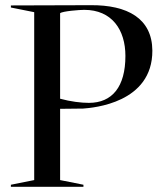

<svg xmlns="http://www.w3.org/2000/svg" viewBox="-20 -721 628 741"><path d="M22 0H302V-8L212 -26V-301L301 -302C339 -305 569 -323 568 -526C567 -650 472 -702 330 -701L22 -700V-692L112 -674V-26L22 -8ZM212 -340V-670C221 -678 288 -683 305 -683C412 -683 464 -606 464 -505C464 -386 413 -324 323 -324C293 -324 252 -329 212 -340Z"/></svg>

Font: Mazius Display
Style: Regular
Weight: 400
Designer: Alberto Casagrande & Collletttivo
Foundry: Collletttivo
Version: Version 2.000;Glyphs 3.2 (3217)